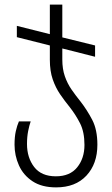

<svg xmlns="http://www.w3.org/2000/svg" viewBox="-20 -562 485 832"><path d="M250 -304Q250 -263 261 -231.5Q272 -200 290 -174Q308 -148 329 -122Q357 -86 379.5 -43Q402 0 402 65Q402 148 354.5 199Q307 250 223 250Q161 250 121 223.5Q81 197 62 154.5Q43 112 43 65Q43 31 48.5 6.5Q54 -18 62 -36H113Q107 -19 102 6Q97 31 97 62Q97 121 128 161.5Q159 202 222 202Q283 202 314.5 163Q346 124 346 66Q346 10 327 -27.5Q308 -65 282 -98Q260 -125 240.5 -153.5Q221 -182 208.5 -218Q196 -254 196 -303V-365L53 -401V-450L196 -414V-542H250V-400L392 -365V-316L250 -352Z"/></svg>

Font: Noto Sans Georgian Condensed Light
Style: Regular
Weight: 300
Width: 3
Designer: Monotype Design Team, Akaki Razmadze
Foundry: Google LLC
Version: Version 2.005; ttfautohint (v1.8.4.7-5d5b)